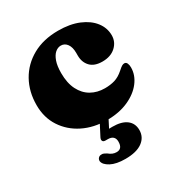

<svg xmlns="http://www.w3.org/2000/svg" viewBox="-171 -615 901 962"><g transform="rotate(-30 279.0 -134.0)"><path d="M526.5 -342.5Q526.5 -304.5 497.8 -278Q469 -251.5 421 -251.5Q374.5 -251.5 351.2 -276.2Q328 -301 328 -339.5V-355.5Q328 -388 314.5 -406.8Q301 -425.5 279 -425.5Q261.5 -425.5 246.2 -412.5Q231 -399.5 221.5 -372.8Q212 -346 212 -305Q212 -247 231.8 -208Q251.5 -169 286 -149.2Q320.5 -129.5 364.5 -129.5Q396.5 -129.5 422.2 -137.2Q448 -145 473.5 -167.5Q488 -180.5 495.5 -185Q503 -189.5 510 -189.5Q520 -189.5 524.8 -179.5Q529.5 -169.5 529.5 -155Q529.5 -110.5 499.8 -71.8Q470 -33 417 -9.5Q364 14 294 14Q217.5 14 156.8 -16.2Q96 -46.5 60.5 -100.8Q25 -155 25 -227.5Q25 -305 59.2 -366Q93.5 -427 156.2 -462Q219 -497 304.5 -497Q373 -497 422.8 -476.2Q472.5 -455.5 499.5 -420.5Q526.5 -385.5 526.5 -342.5ZM262.5 -7H313L273.5 70L238.5 62Q250 59 264 57.5Q278 56 299.5 56Q353 56 381 77.5Q409 99 409 137.5Q409 179 375 203.8Q341 228.5 277 228.5Q224 228.5 193 212Q162 195.5 158.5 174Q158 163 164.8 156Q171.5 149 181 149Q189.5 148 196 151.2Q202.5 154.5 210 158.5Q221.5 168 232.2 172.5Q243 177 255.5 177Q289 177 289 135.5Q289 117.5 279 108Q269 98.5 249 98.5H236Q223 98.5 219.5 90.8Q216 83 221.5 72Z"/></g></svg>

Font: Fraunces
Style: Regular
Weight: 900
Version: Version 1.000;[b76b70a41]